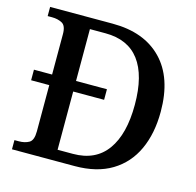

<svg xmlns="http://www.w3.org/2000/svg" viewBox="-104 -822 949 930"><g transform="rotate(15 370.0 -357.0)"><path d="M35 0V-46H57Q87 -46 108 -58Q129 -70 129 -115V-347H38V-400H129V-603Q129 -645 107.5 -656.5Q86 -668 57 -668H35V-714H349Q507 -714 595.5 -623Q684 -532 684 -362Q684 -253 646.5 -171.5Q609 -90 534.5 -45Q460 0 349 0ZM326 -55Q439 -55 496.5 -135Q554 -215 554 -362Q554 -509 497 -584.5Q440 -660 327 -660H249V-400H404V-347H249V-55Z"/></g></svg>

Font: Noto Serif Tibetan Medium
Style: Regular
Weight: 500
Designer: Monotype Design Team
Foundry: Monotype Imaging Inc.
Version: Version 2.103; ttfautohint (v1.8.4.7-5d5b)